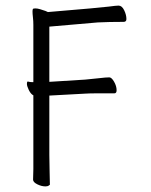

<svg xmlns="http://www.w3.org/2000/svg" viewBox="-20 -500 540 685"><path d="M142 165Q128 165 113 157.5Q98 150 98 141Q98 129 99 103V-160L97 -161Q89 -166 82.5 -179.5Q76 -193 76 -201Q76 -209 79 -209H80Q87 -207 94 -207H99V-411Q99 -425 97.5 -438Q96 -451 96 -458.5Q96 -466 97.5 -468Q99 -470 106.5 -470Q114 -470 123.5 -467Q133 -464 142 -461L151 -457Q343 -473 368.5 -476.5Q394 -480 403 -480Q415 -480 423 -463.5Q431 -447 431 -432Q431 -422 421 -422Q369 -422 329 -420L156 -405V-208L284 -216Q308 -218 333 -221Q358 -224 370 -224Q378 -224 387 -208.5Q396 -193 396 -178Q396 -167 388 -167H325Q299 -167 285 -166L156 -159V53Q156 84 157 113Q158 142 158 159L154 162Q150 165 142 165Z"/></svg>

Font: Moon Stars Kai HW Light
Style: Regular
Weight: 300
Designer: GuiWonder
Version: Version 1.101